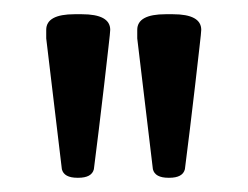

<svg xmlns="http://www.w3.org/2000/svg" viewBox="-20 -722 349 270"><path d="M217 -472Q198 -472 195 -484L173 -668V-680Q173 -702 213 -702H223Q263 -702 263 -680Q263 -677 260.5 -655.5Q258 -634 254.5 -603Q251 -572 247 -540Q243 -508 240 -484Q237 -472 218 -472ZM89 -472Q70 -472 67 -484L45 -668V-680Q45 -702 85 -702H95Q135 -702 135 -680Q135 -677 132.5 -655.5Q130 -634 126.5 -603Q123 -572 119 -540Q115 -508 112 -484Q109 -472 90 -472Z"/></svg>

Font: Asap Condensed VF Beta
Style: Regular
Weight: 400
Designer: Pablo Cosgaya
Foundry: Omnibus-Type
Version: Version 1.008